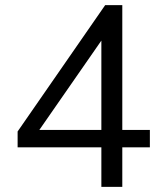

<svg xmlns="http://www.w3.org/2000/svg" viewBox="-20 -732 640 752"><path d="M567 -223V-155H459V0H377V-155H49V-217L392 -712H459V-223ZM134 -223H377V-573Z"/></svg>

Font: PRinguin Sans
Style: Regular
Weight: 400
Designer: Vernon Adams
Foundry: Vernon Adams
Version: ""